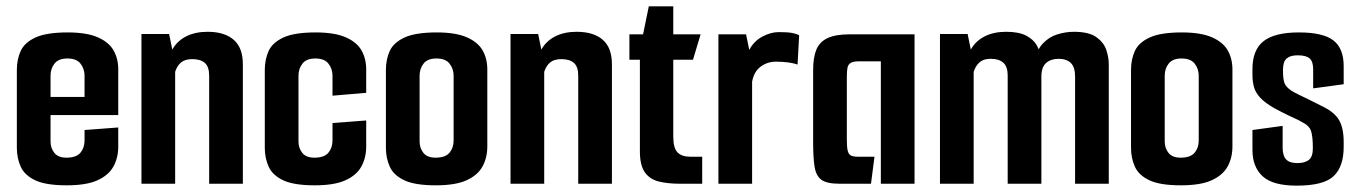

<svg xmlns="http://www.w3.org/2000/svg" viewBox="-20 -578 4277 604"><path d="M190 5Q124 5 90.5 -11Q57 -27 45 -54Q33 -81 33 -113V-358Q33 -391 45 -417.5Q57 -444 91.5 -460Q126 -476 193 -476Q253 -476 288 -460.5Q323 -445 337.5 -419Q352 -393 352 -360V-266L246 -259V-340Q246 -361 233.5 -377.5Q221 -394 192 -394Q164 -394 151.5 -378Q139 -362 139 -340V-133Q139 -112 151 -97Q163 -82 189 -82Q220 -82 233 -97.5Q246 -113 246 -136V-169L352 -177V-117Q352 -82 337 -54.5Q322 -27 287 -11Q252 5 190 5ZM45 -216V-273H352V-216Z M425 -471H512L522 -422Q537 -449 565.5 -463.5Q594 -478 633 -478Q686 -478 715 -453Q744 -428 744 -376V0H638V-340Q638 -368 624.5 -380Q611 -392 585 -392Q562 -392 549.5 -381.5Q537 -371 531 -352V0H425Z M970 5Q904 5 870.5 -11Q837 -27 825 -54Q813 -81 813 -113V-358Q813 -391 825 -417.5Q837 -444 871.5 -460Q906 -476 973 -476Q1033 -476 1068 -460.5Q1103 -445 1117.5 -419Q1132 -393 1132 -360V-286L1026 -277V-340Q1026 -361 1013.5 -377.5Q1001 -394 972 -394Q944 -394 931.5 -378Q919 -362 919 -340V-133Q919 -112 931 -97Q943 -82 969 -82Q1000 -82 1013 -97.5Q1026 -113 1026 -136V-191L1132 -199V-117Q1132 -82 1117 -54.5Q1102 -27 1067 -11Q1032 5 970 5Z M1351 5Q1285 5 1251.5 -11Q1218 -27 1206 -54Q1194 -81 1194 -113V-358Q1194 -391 1206 -417.5Q1218 -444 1252.5 -460Q1287 -476 1354 -476Q1414 -476 1449 -460.5Q1484 -445 1498.5 -419Q1513 -393 1513 -360V-117Q1513 -82 1498 -54.5Q1483 -27 1448 -11Q1413 5 1351 5ZM1350 -82Q1381 -82 1394 -97.5Q1407 -113 1407 -136V-340Q1407 -361 1394.5 -377.5Q1382 -394 1353 -394Q1325 -394 1312.5 -378Q1300 -362 1300 -340V-133Q1300 -112 1312 -97Q1324 -82 1350 -82Z M1586 -471H1673L1683 -422Q1698 -449 1726.5 -463.5Q1755 -478 1794 -478Q1847 -478 1876 -453Q1905 -428 1905 -376V0H1799V-340Q1799 -368 1785.5 -380Q1772 -392 1746 -392Q1723 -392 1710.5 -381.5Q1698 -371 1692 -352V0H1586Z M2119 0Q2081 0 2052.5 -7Q2024 -14 2008.5 -36Q1993 -58 1993 -102V-390H1960V-470H2003L2021 -558H2098V-470H2184L2160 -390H2098V-148Q2098 -112 2111.5 -98.5Q2125 -85 2151 -85H2189V0Z M2240 0V-470H2327L2337 -421Q2352 -449 2378.5 -463Q2405 -477 2430 -477Q2457 -477 2471 -474.5Q2485 -472 2494 -467L2489 -375Q2478 -379 2460.5 -381.5Q2443 -384 2421 -384Q2394 -384 2373 -368.5Q2352 -353 2346 -321V0Z M2621 0Q2581 0 2564 -12.5Q2547 -25 2542.5 -53.5Q2538 -82 2538 -130V-358Q2538 -397 2548 -421.5Q2558 -446 2583 -458Q2608 -470 2653 -470H2857V0H2751V-385H2681Q2664 -385 2656 -380Q2648 -375 2646 -364.5Q2644 -354 2644 -336V-137Q2644 -114 2647 -103Q2650 -92 2657.5 -88.5Q2665 -85 2679 -85H2731L2720 0Z M2937 0V-471H3024L3034 -422Q3049 -449 3077.5 -463.5Q3106 -478 3145 -478Q3185 -478 3208 -466Q3231 -454 3241.5 -435.5Q3252 -417 3254 -396L3232 -376Q3240 -419 3260 -440.5Q3280 -462 3306.5 -470Q3333 -478 3358 -478Q3405 -478 3428.5 -461.5Q3452 -445 3460 -421.5Q3468 -398 3468 -376V0H3362V-337Q3362 -367 3348.5 -380Q3335 -393 3310 -393Q3286 -393 3271 -380Q3256 -367 3256 -337V0H3150V-341Q3150 -368 3136.5 -380.5Q3123 -393 3096 -393Q3074 -393 3061.5 -382Q3049 -371 3043 -352V0Z M3695 5Q3629 5 3595.5 -11Q3562 -27 3550 -54Q3538 -81 3538 -113V-358Q3538 -391 3550 -417.5Q3562 -444 3596.5 -460Q3631 -476 3698 -476Q3758 -476 3793 -460.5Q3828 -445 3842.5 -419Q3857 -393 3857 -360V-117Q3857 -82 3842 -54.5Q3827 -27 3792 -11Q3757 5 3695 5ZM3694 -82Q3725 -82 3738 -97.5Q3751 -113 3751 -136V-340Q3751 -361 3738.5 -377.5Q3726 -394 3697 -394Q3669 -394 3656.5 -378Q3644 -362 3644 -340V-133Q3644 -112 3656 -97Q3668 -82 3694 -82Z M4059 6Q3984 6 3952 -23.5Q3920 -53 3920 -106V-169L4015 -182V-111Q4015 -100 4018.5 -89Q4022 -78 4032 -71.5Q4042 -65 4062 -65Q4085 -65 4097.5 -75Q4110 -85 4110 -111Q4110 -148 4104.5 -165.5Q4099 -183 4074 -195Q4066 -200 4054.5 -205Q4043 -210 4031 -216Q4019 -222 4008 -227.5Q3997 -233 3990 -237Q3960 -254 3945 -270Q3930 -286 3925 -303.5Q3920 -321 3920 -342V-361Q3920 -421 3955 -448.5Q3990 -476 4066 -476Q4142 -476 4174.5 -451Q4207 -426 4207 -370V-313L4111 -300V-360Q4111 -385 4099.5 -394.5Q4088 -404 4063 -404Q4043 -404 4032.5 -397.5Q4022 -391 4019 -380.5Q4016 -370 4016 -359Q4016 -328 4021 -316Q4026 -304 4042 -293Q4050 -288 4064 -281Q4078 -274 4097 -265Q4116 -256 4139 -244Q4177 -226 4192 -201Q4207 -176 4207 -131V-116Q4207 -54 4175.5 -24Q4144 6 4059 6Z"/></svg>

Font: Smooch Sans Thin
Style: Bold
Weight: 700
Version: Version 1.010